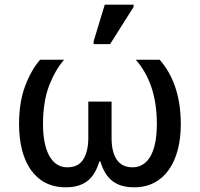

<svg xmlns="http://www.w3.org/2000/svg" viewBox="-20 -796 859 826"><path d="M453.6 -606 554.7 -766.1V-775.9H430.7L382.8 -618.2V-606ZM262.2 9.8C338.9 9.8 384.3 -23.4 407.2 -101.1H412.1C435.1 -23.4 480.5 9.8 558.1 9.8C687.5 9.8 757.8 -101.6 757.8 -261.2C757.8 -387.7 721.7 -476.6 667 -539.1H564C620.1 -475.1 654.8 -387.2 654.8 -262.2C654.8 -141.6 616.7 -76.2 549.8 -76.2C489.7 -76.2 460 -121.6 460 -203.1V-358.9H359.9V-203.1C359.9 -165 353 -134.3 338.9 -111.3C324.7 -87.9 301.8 -76.2 269 -76.2C204.1 -76.2 165 -143.1 165 -262.2C165 -326.7 173.8 -381.8 191.4 -427.7C209 -473.1 230.5 -510.3 255.9 -539.1H152.8C127.9 -511.2 106.4 -474.1 88.9 -427.7C70.8 -381.3 62 -325.7 62 -261.2C62 -101.6 129.4 9.8 262.2 9.8Z"/></svg>

Font: Noto Reveo Sans
Style: Regular
Weight: 500
Designer: Monotype Design Team
Foundry: Monotype Imaging Inc.
Version: Version 2.007